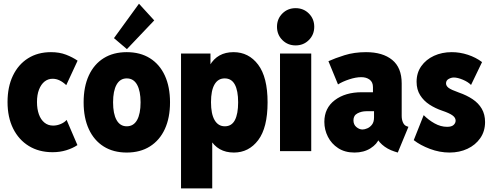

<svg xmlns="http://www.w3.org/2000/svg" viewBox="-20 -832 2712 1057"><path d="M269.5 5.9Q194.3 5.9 138.7 -28.3Q83 -62.5 52.2 -124.5Q21.5 -186.5 21.5 -270.5Q21.5 -353.5 51 -415.3Q80.6 -477.1 134.3 -511Q188 -544.9 260.7 -544.9Q307.1 -544.9 343.3 -531Q379.4 -517.1 407.2 -498L344.7 -363.3Q326.7 -380.4 308.1 -389.4Q289.6 -398.4 269.5 -398.4Q244.6 -398.4 225.3 -383.1Q206.1 -367.7 194.8 -338.9Q183.6 -310.1 183.6 -270.5Q183.6 -231.9 194.1 -202.6Q204.6 -173.3 224.6 -157Q244.6 -140.6 272.5 -140.6Q294.4 -140.6 315.2 -149.7Q335.9 -158.7 346.7 -171.9L406.2 -33.2Q379.9 -15.6 345 -4.9Q310.1 5.9 269.5 5.9Z M677.7 7.8Q604 7.8 550.8 -25.6Q497.6 -59.1 469 -121.1Q440.4 -183.1 440.4 -268.6Q440.4 -354.5 469 -416.5Q497.6 -478.5 550.8 -511.7Q604 -544.9 677.7 -544.9Q752 -544.9 805.4 -511.5Q858.9 -478 887.5 -416Q916 -354 916 -268.6Q916 -183.6 887.5 -121.6Q858.9 -59.6 805.4 -25.9Q752 7.8 677.7 7.8ZM677.7 -136.7Q715.3 -136.7 734.6 -171.1Q753.9 -205.6 753.9 -268.6Q753.9 -331.1 734.6 -365.7Q715.3 -400.4 677.7 -400.4Q641.1 -400.4 621.8 -366Q602.5 -331.5 602.5 -268.6Q602.5 -205.6 621.8 -171.1Q641.1 -136.7 677.7 -136.7ZM678.7 -561.5 607.4 -622.1 745.1 -811.5 829.1 -719.7Z M976.6 205.1V-537.1H1138.7V-478.5H1159.2L1138.7 -420.9V-104.5L1173.8 -46.9H1148.4V205.1ZM1267.6 7.8Q1178.2 7.8 1135.5 -67.4Q1092.8 -142.6 1092.8 -271.5Q1092.8 -399.9 1135 -472.4Q1177.2 -544.9 1265.6 -544.9Q1349.1 -544.9 1401.1 -476.1Q1453.1 -407.2 1453.1 -268.6Q1453.1 -128.9 1401.4 -60.5Q1349.6 7.8 1267.6 7.8ZM1217.8 -136.7Q1255.4 -136.7 1273.2 -170.9Q1291 -205.1 1291 -268.6Q1291 -333 1272.7 -366.7Q1254.4 -400.4 1216.8 -400.4Q1180.2 -400.4 1160.9 -366.9Q1141.6 -333.5 1141.6 -269.5Q1141.6 -204.6 1161.4 -170.7Q1181.2 -136.7 1217.8 -136.7Z M1521.5 0V-537.1H1693.4V0ZM1607.4 -582Q1564 -582 1534.4 -611.6Q1504.9 -641.1 1504.9 -684.6Q1504.9 -728 1534.4 -757.6Q1564 -787.1 1607.4 -787.1Q1650.9 -787.1 1680.4 -757.6Q1710 -728 1710 -684.6Q1710 -641.1 1680.4 -611.6Q1650.9 -582 1607.4 -582Z M1931.6 7.8Q1878.9 7.8 1841.8 -16.4Q1804.7 -40.5 1785.2 -79.1Q1765.6 -117.7 1765.6 -161.1Q1765.6 -236.8 1823 -280.5Q1880.4 -324.2 1971.7 -324.2H2055.7V-219.7H1997.1Q1970.2 -219.7 1948 -208Q1925.8 -196.3 1925.8 -169.9Q1925.8 -146 1941.9 -132.6Q1958 -119.1 1975.6 -119.1Q1987.3 -119.1 2002.2 -125.5Q2017.1 -131.8 2028.1 -146.2Q2039.1 -160.6 2039.1 -185.5V-254.9L2033.2 -274.4V-352.5Q2033.2 -379.9 2014.9 -393.6Q1996.6 -407.2 1968.8 -407.2Q1939 -407.2 1902.1 -395Q1865.2 -382.8 1840.8 -367.2L1788.1 -495.1Q1823.2 -511.2 1876.7 -528.1Q1930.2 -544.9 1995.1 -544.9Q2086.9 -544.9 2139.2 -502.2Q2191.4 -459.5 2191.4 -373V-194.3Q2191.4 -173.3 2198.5 -157.7Q2205.6 -142.1 2217.8 -137.7L2228.5 -133.8L2169.9 7.8L2151.4 2Q2111.8 -10.7 2083.5 -35.9Q2055.2 -61 2049.8 -88.9L2091.8 -58.6H2015.6L2067.4 -70.3Q2056.6 -39.1 2019.8 -15.6Q1982.9 7.8 1931.6 7.8Z M2455.1 7.8Q2400.4 7.8 2347.2 -12.2Q2293.9 -32.2 2257.8 -60.5L2312.5 -198.2Q2338.4 -171.9 2372.3 -152.8Q2406.2 -133.8 2441.4 -133.8Q2465.8 -133.8 2477.1 -144Q2488.3 -154.3 2488.3 -168Q2488.3 -184.1 2471.4 -196.5Q2454.6 -209 2414.1 -222.7Q2376.5 -235.4 2344.5 -256.1Q2312.5 -276.9 2293 -307.9Q2273.4 -338.9 2273.4 -381.8Q2273.4 -431.2 2299.3 -467.8Q2325.2 -504.4 2369.1 -524.7Q2413.1 -544.9 2466.8 -544.9Q2511.7 -544.9 2555.7 -530.5Q2599.6 -516.1 2633.8 -490.2L2573.2 -364.3Q2556.6 -381.3 2527.8 -393.3Q2499 -405.3 2478.5 -405.3Q2463.9 -405.3 2449.7 -397.2Q2435.5 -389.2 2435.5 -373Q2435.5 -359.4 2449.2 -348.6Q2462.9 -337.9 2506.8 -322.3Q2549.3 -307.6 2581.8 -285.9Q2614.3 -264.2 2632.3 -233.2Q2650.4 -202.1 2650.4 -160.2Q2650.4 -109.4 2624 -71.5Q2597.7 -33.7 2553.5 -12.9Q2509.3 7.8 2455.1 7.8Z"/></svg>

Font: Reddit Sans Condensed Black
Style: Regular
Weight: 900
Designer: Stephen Hutchings
Foundry: Reddit
Version: Version 1.014